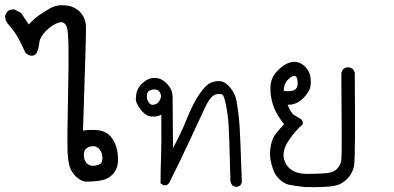

<svg xmlns="http://www.w3.org/2000/svg" viewBox="-28 -548 1548 754"><path d="M304.7 165Q285.2 160.2 269 144Q252.9 127.9 246.1 107.9Q239.3 87.9 237.3 46.4Q235.4 4.9 239.7 -200.7Q244.1 -406.2 235.8 -436.5Q227.5 -466.8 203.1 -459.5Q178.7 -452.1 153.8 -427.7Q128.9 -403.3 126.5 -380.9Q124 -358.4 116.2 -339.8Q99.6 -318.4 72.3 -339.8Q59.6 -368.2 44.9 -396Q30.3 -423.8 1 -457Q-8.8 -470.7 -7.8 -487.3L1 -502.9Q11.7 -512.7 29.3 -510.7L54.7 -497.1L85 -452.1Q109.4 -477.5 127 -489.3Q144.5 -501 169.4 -515.6Q194.3 -530.3 229.5 -526.9Q264.6 -523.4 286.6 -500.5Q308.6 -477.5 309.6 -441.9Q310.5 -406.2 297.9 -35.2Q334 -40 361.3 -36.1Q388.7 -32.2 406.7 -11.7Q424.8 8.8 431.2 38.6Q437.5 68.4 434.6 93.8Q431.6 119.1 413.6 137.7Q395.5 156.2 366.2 161.1Q336.9 166 304.7 165ZM366.2 95.7Q376 87.9 374 66.4Q372.1 44.9 357.4 33.2Q342.8 21.5 322.3 28.8Q301.8 36.1 301.3 58.6Q300.8 81.1 312.5 92.8Q324.2 104.5 339.8 103Q355.5 101.6 366.2 95.7Z M895.5 185.5 883.8 179.7Q878.9 172.9 877 164.1Q872.1 -43 868.2 -77.6Q864.3 -112.3 859.4 -136.2Q854.5 -160.2 849.1 -171.4Q843.8 -182.6 821.3 -177.7Q798.8 -172.9 776.4 -124Q753.9 -75.2 715.8 6.3Q677.7 87.9 636.7 169.9Q623 188.5 602.5 171.9Q602.5 111.3 604.5 69.8Q606.4 28.3 605.5 -97.7Q589.8 -88.9 567.4 -90.3Q544.9 -91.8 524.9 -117.2Q504.9 -142.6 505.4 -160.2Q505.9 -177.7 510.7 -191.4Q515.6 -205.1 527.3 -217.3Q539.1 -229.5 554.2 -236.8Q569.3 -244.1 589.8 -241.2Q610.4 -238.3 629.9 -216.8Q649.4 -195.3 649.9 -168Q650.4 -140.6 651.4 33.2Q682.6 -23.4 706.1 -82Q729.5 -140.6 754.4 -177.2Q779.3 -213.9 798.8 -222.7Q818.4 -231.4 837.9 -229Q857.4 -226.6 876.5 -203.6Q895.5 -180.7 900.9 -151.4Q906.2 -122.1 910.6 -81.5Q915 -41 921.9 168.9L916 179.7Q908.2 186.5 895.5 185.5ZM594.7 -147.5Q602.5 -157.2 604 -167.5Q605.5 -177.7 597.7 -188.5Q589.8 -199.2 570.8 -196.3Q551.8 -193.4 549.3 -176.8Q546.9 -160.2 555.2 -147Q563.5 -133.8 576.2 -136.7Q588.9 -139.6 594.7 -147.5Z M1168.9 186.5Q1124 181.6 1106 177.2Q1087.9 172.9 1070.8 157.2Q1053.7 141.6 1045.9 121.1Q1038.1 100.6 1034.7 81.1Q1031.2 61.5 1033.2 39.6Q1035.2 17.6 1043.5 -2.9Q1051.8 -23.4 1087.9 -59.6Q1054.7 -101.6 1043.5 -138.2Q1032.2 -174.8 1034.2 -208.5Q1036.1 -242.2 1058.1 -266.1Q1080.1 -290 1100.1 -298.8Q1120.1 -307.6 1138.2 -304.2Q1156.2 -300.8 1170.9 -285.6Q1185.5 -270.5 1189.9 -252Q1194.3 -233.4 1191.4 -210.9Q1188.5 -188.5 1162.6 -162.1Q1136.7 -135.7 1101.6 -136.7Q1113.3 -104.5 1128.9 -95.2Q1144.5 -85.9 1153.3 -80.6Q1162.1 -75.2 1161.1 -60.5Q1130.9 -33.2 1106.9 2Q1083 37.1 1085.9 66.4Q1088.9 95.7 1110.8 114.7Q1132.8 133.8 1174.8 134.8Q1212.9 134.8 1246.6 132.8Q1280.3 130.9 1294.9 115.7Q1309.6 100.6 1312.5 81.1Q1315.4 61.5 1312.5 -257.8Q1313.5 -269.5 1320.3 -276.4Q1329.1 -285.2 1344.7 -283.2L1358.4 -276.4L1365.2 -263.7Q1368.2 75.2 1362.3 104Q1356.4 132.8 1336.9 152.8Q1317.4 172.9 1297.4 178.7Q1277.3 184.6 1242.7 186Q1208 187.5 1168.9 186.5ZM1124 -192.4Q1133.8 -196.3 1138.2 -205.6Q1142.6 -214.8 1140.1 -232.9Q1137.7 -251 1126.5 -250Q1115.2 -249 1101.1 -233.4Q1086.9 -217.8 1085.9 -191.4Q1099.6 -187.5 1124 -192.4Z"/></svg>

Font: JasonHandwriting1
Style: Regular
Weight: 400
Version: Version 1.48.20